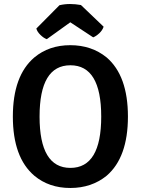

<svg xmlns="http://www.w3.org/2000/svg" viewBox="-20 -922 701 956"><path d="M330.5 -597Q177 -597 177 -341.5Q177 -86 330.5 -86Q484 -86 484 -341.5Q484 -597 330.5 -597ZM151 -47Q44 -138 44 -341.5Q44 -545 151 -636Q224 -697 330 -697Q436 -697 511 -636Q617 -545 617 -341.5Q617 -138 511 -47Q436 14 330 14Q224 14 151 -47ZM444 -736 330 -811 213 -727Q198 -732 181.5 -748Q165 -764 161 -780L276 -896Q302 -902 328.5 -902Q355 -902 383 -897L496 -789Q490 -771 474.5 -756.5Q459 -742 444 -736Z"/></svg>

Font: Signika Negative
Style: Semibold
Weight: 600
Designer: Anna Giedrys
Foundry: Anna Giedrys
Version: Version 1.001